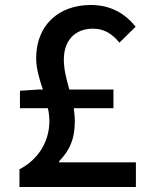

<svg xmlns="http://www.w3.org/2000/svg" viewBox="-20 -750 610 770"><path d="M60 -316H172C176 -299 178 -281 178 -264C178 -181 132 -109 58 -71V0H525V-99H217V-103C259 -147 280 -191 280 -263C280 -281 278 -299 276 -316H435V-391H258C247 -431 236 -470 236 -511C236 -587 280 -635 353 -635C399 -635 431 -613 459 -579L524 -643C482 -695 425 -730 344 -730C214 -730 125 -648 125 -516C125 -475 138 -433 152 -391H135L60 -386Z"/></svg>

Font: Noto Sans JP Medium
Style: Regular
Weight: 500
Designer: Ryoko NISHIZUKA 西塚涼子 (kana, bopomofo & ideographs); Paul D. Hunt (Latin, Greek & Cyrillic); Sandoll Communications 산돌커뮤니
Foundry: Adobe
Version: Version 2.004;hotconv 1.0.118;makeotfexe 2.5.65603